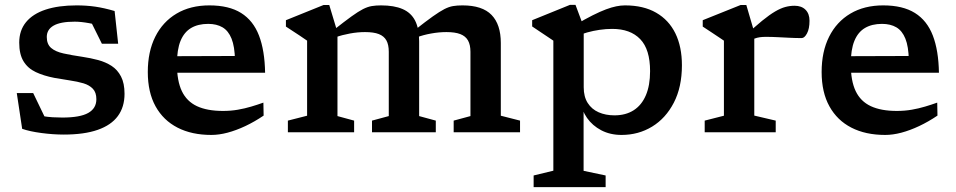

<svg xmlns="http://www.w3.org/2000/svg" viewBox="-20 -540 3902 784"><path d="M292.5 -518Q333 -518 369.2 -512.8Q405.5 -507.5 448 -495L462.5 -361.5H396L335 -484.5L410 -427.5Q376.5 -439.5 343.5 -445.5Q310.5 -451.5 285 -451.5Q227 -451.5 199 -435.5Q171 -419.5 171 -389Q171 -359.5 188.8 -344.2Q206.5 -329 239.2 -321.8Q272 -314.5 316.5 -308Q350 -303 380.8 -294.8Q411.5 -286.5 435.8 -270.8Q460 -255 474.2 -227.5Q488.5 -200 488.5 -157Q488.5 -103 461.2 -66Q434 -29 379 -9.8Q324 9.5 240.5 9.5Q197 9.5 149.5 3.2Q102 -3 70.5 -14L48.5 -160H115.5L182.5 -21L116 -75Q133.5 -69.5 153.8 -66Q174 -62.5 194.8 -61.2Q215.5 -60 234.5 -60Q307 -60 340.2 -78.8Q373.5 -97.5 373.5 -135Q373.5 -162.5 359.2 -177.5Q345 -192.5 320.8 -199.8Q296.5 -207 265.8 -211.5Q235 -216 202 -222Q158 -230.5 125.8 -245.8Q93.5 -261 76 -289.8Q58.5 -318.5 58.5 -366Q58.5 -415.5 86.2 -449.5Q114 -483.5 166.5 -500.8Q219 -518 292.5 -518Z M835 -518Q915 -518 964.5 -487Q1014 -456 1037.5 -395Q1061 -334 1062.5 -243H679.5L677 -310.5L972 -311.5L939.5 -294.5Q938.5 -350 925.5 -382.2Q912.5 -414.5 888.5 -428.5Q864.5 -442.5 830 -442.5Q789 -442.5 760.5 -425.8Q732 -409 717.2 -373.2Q702.5 -337.5 702.5 -278.5Q702.5 -210 722.5 -168Q742.5 -126 784.2 -106.5Q826 -87 890.5 -87Q922.5 -87 951.2 -92Q980 -97 1006 -104.8Q1032 -112.5 1055.5 -121L1056.5 -68Q1019.5 -43 981.8 -25.2Q944 -7.5 909 1.8Q874 11 843 11Q763 11 705 -18.8Q647 -48.5 615.2 -105.8Q583.5 -163 583.5 -246Q583.5 -329 614 -390Q644.5 -451 701 -484.5Q757.5 -518 835 -518Z M1358 -408.5V-66L1426 -47.5V0H1155.5V-47.5L1234 -67.5V-374Q1226 -380 1203.5 -394.8Q1181 -409.5 1147.5 -431.5V-457.5L1301 -519.5H1324.5ZM1691.5 -371.5V-66L1759.5 -47.5V0H1499V-47.5L1567.5 -66V-328.5Q1567.5 -357.5 1557.8 -375Q1548 -392.5 1527 -400.8Q1506 -409 1470.5 -409Q1440.5 -409 1409 -403.2Q1377.5 -397.5 1351 -388L1342.5 -417.5Q1387 -452.5 1415 -472.8Q1443 -493 1462.2 -502.8Q1481.5 -512.5 1498 -515.2Q1514.5 -518 1536 -518Q1589.5 -518 1624 -503Q1658.5 -488 1675 -455.8Q1691.5 -423.5 1691.5 -371.5ZM2025 -364.5V-67.5L2103.5 -47.5V0H1832.5V-47.5L1901 -66V-328.5Q1901 -357 1891 -374.8Q1881 -392.5 1859.5 -400.8Q1838 -409 1803 -409Q1772.5 -409 1740.5 -403.2Q1708.5 -397.5 1682 -387.5L1673.5 -417Q1718.5 -452.5 1747 -472.8Q1775.5 -493 1794.5 -502.8Q1813.5 -512.5 1830 -515.2Q1846.5 -518 1868.5 -518Q1949.5 -518 1987.2 -479Q2025 -440 2025 -364.5Z M2634.5 -249.5Q2634.5 -338.5 2594.2 -380.2Q2554 -422 2480 -422Q2454.5 -422 2428.5 -418.2Q2402.5 -414.5 2377.5 -407.5Q2352.5 -400.5 2328.5 -389.5V-438Q2369 -462 2400 -477.5Q2431 -493 2454.5 -501.8Q2478 -510.5 2496.5 -514.2Q2515 -518 2532 -518Q2607.5 -518 2659.2 -488.2Q2711 -458.5 2737.8 -403.8Q2764.5 -349 2764.5 -273.5Q2764.5 -184.5 2731.5 -120.8Q2698.5 -57 2642.8 -23Q2587 11 2518 11Q2471.5 11 2435.2 -8Q2399 -27 2377 -58.5Q2355 -90 2351 -127.5H2363V157.5L2453 176.5V224H2159V176.5L2239.5 157V-374Q2233 -378.5 2219.5 -387.5Q2206 -396.5 2188.8 -408Q2171.5 -419.5 2153 -432V-457.5L2307 -520H2330L2363.5 -430.5V-183.5Q2363.5 -145 2379.8 -119.5Q2396 -94 2424.5 -81.5Q2453 -69 2489 -69Q2535 -69 2567.5 -89.8Q2600 -110.5 2617.2 -150.8Q2634.5 -191 2634.5 -249.5Z M3224.5 -516.5Q3253 -516.5 3269.2 -500.2Q3285.5 -484 3285.5 -455.5Q3285.5 -422.5 3275.2 -403.5Q3265 -384.5 3253.5 -384.5Q3228 -384.5 3203.8 -385.8Q3179.5 -387 3155.5 -388.2Q3131.5 -389.5 3107 -389.5Q3094 -389.5 3082.8 -388Q3071.5 -386.5 3059.8 -382Q3048 -377.5 3034 -369L3018.5 -390Q3061.5 -430.5 3092 -455.2Q3122.5 -480 3145.2 -493.2Q3168 -506.5 3186.8 -511.5Q3205.5 -516.5 3224.5 -516.5ZM3060 -408.5V-68L3147.5 -47.5V0H2857.5V-47.5L2936 -67.5V-374Q2929.5 -378.5 2916 -387.5Q2902.5 -396.5 2885.2 -408Q2868 -419.5 2849.5 -431.5V-457.5L3004 -519.5H3027.5Z M3586.5 -518Q3666.5 -518 3716 -487Q3765.5 -456 3789 -395Q3812.5 -334 3814 -243H3431L3428.5 -310.5L3723.5 -311.5L3691 -294.5Q3690 -350 3677 -382.2Q3664 -414.5 3640 -428.5Q3616 -442.5 3581.5 -442.5Q3540.5 -442.5 3512 -425.8Q3483.5 -409 3468.8 -373.2Q3454 -337.5 3454 -278.5Q3454 -210 3474 -168Q3494 -126 3535.8 -106.5Q3577.5 -87 3642 -87Q3674 -87 3702.8 -92Q3731.5 -97 3757.5 -104.8Q3783.5 -112.5 3807 -121L3808 -68Q3771 -43 3733.2 -25.2Q3695.5 -7.5 3660.5 1.8Q3625.5 11 3594.5 11Q3514.5 11 3456.5 -18.8Q3398.5 -48.5 3366.8 -105.8Q3335 -163 3335 -246Q3335 -329 3365.5 -390Q3396 -451 3452.5 -484.5Q3509 -518 3586.5 -518Z"/></svg>

Font: Newsreader 7pt Medium
Style: Regular
Weight: 500
Designer: Hugues Gentile
Foundry: Production Type
Version: Version 1.003